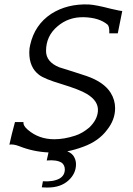

<svg xmlns="http://www.w3.org/2000/svg" viewBox="-20 -663 597 859"><path d="M527 -614Q525 -603 507 -514H469Q470 -545 461 -553Q424 -584 356 -586Q287 -588 237 -545Q186 -502 186 -435Q186 -386 245 -362Q265 -356 305.5 -343Q346 -330 367 -323Q445 -296 475 -248Q495 -216 495 -179Q495 -127 459 -82Q422 -32 354 -7Q317 7 281 14Q306 24 314 44Q320 57 320 72Q320 114 285.5 145Q251 176 193 176Q176 176 167 175L172 148Q218 151 246 136Q270 122 270 95Q270 76 256 65Q234 51 189 55L197 19Q129 16 66 -9Q40 -19 22 -16Q31 -58 47 -117H85Q83 -100 105 -82Q154 -40 223 -40Q267 -40 316 -56Q348 -66 380 -93Q415 -127 418 -165Q422 -211 368 -243Q337 -262 255 -287Q178 -310 155 -328Q111 -361 111 -428Q111 -447 115 -462Q135 -552 209 -601Q281 -647 378 -643Q410 -641 475 -624Q522 -613 527 -614Z"/></svg>

Font: GFS Neohellenic Rg
Style: Italic
Weight: 400
Italic angle: -12°
Designer: Takis Katsoulidis and George D. Matthiopoulos
Foundry: Takis Katsoulidis and George D. Matthiopoulos
Version: Version 1.0